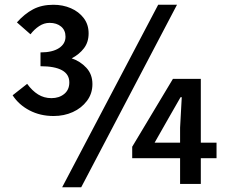

<svg xmlns="http://www.w3.org/2000/svg" viewBox="-20 -772 952 806"><path d="M205 -285Q149 -285 104 -308.5Q59 -332 33 -372L94 -420Q115 -391 140 -375.5Q165 -360 196 -360Q228 -360 249.5 -377.5Q271 -395 271 -426Q271 -460 240.5 -477Q210 -494 150 -494V-552Q200 -552 227.5 -570Q255 -588 255 -618Q255 -645 236.5 -660.5Q218 -676 188 -676Q165 -676 144.5 -662.5Q124 -649 108 -628L51 -678Q83 -714 119 -733Q155 -752 204 -752Q244 -752 277.5 -737.5Q311 -723 331.5 -696Q352 -669 352 -632Q352 -595 332.5 -569.5Q313 -544 281 -527Q317 -515 342.5 -487.5Q368 -460 368 -419Q368 -379 345 -348.5Q322 -318 285.5 -301.5Q249 -285 205 -285ZM241 14 644 -752H723L321 14ZM736 0V-236L743 -364H738L687 -275L629 -173H889V-108H535V-156L706 -441H823V0Z"/></svg>

Font: Noto Sans JP SemiBold
Style: Regular
Weight: 600
Designer: Ryoko NISHIZUKA  (kana, bopomofo & ideographs); Paul D. Hunt (Latin, Greek & Cyrillic); Sandoll Communications , Soo-you
Foundry: Adobe
Version: Version 2.004-H2;hotconv 1.0.118;makeotfexe 2.5.65603